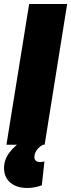

<svg xmlns="http://www.w3.org/2000/svg" viewBox="-29 -720 354 955"><path d="M3 0 116 -700H305L193 0ZM89 -24 195 -5Q168 7 155 25Q142 43 142 62Q142 73 149.5 79.5Q157 86 170 86Q178 86 183.5 85Q189 84 192 83L179 202Q161 208 143 211.5Q125 215 107 215Q70 215 44 202.5Q18 190 4.5 167.5Q-9 145 -9 117Q-9 74 18.5 38Q46 2 89 -24Z"/></svg>

Font: Georama ExtraCondensed Thin ExtraBold
Style: Italic
Weight: 800
Italic angle: -9°
Version: Version 1.001